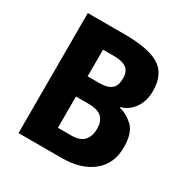

<svg xmlns="http://www.w3.org/2000/svg" viewBox="-163 -852 960 989"><g transform="rotate(30 316.5 -357.0)"><path d="M79.1 0H335C412.6 0 473.6 -18.6 518.6 -55.2C563.5 -91.8 585.9 -142.1 585.9 -207C585.9 -263.2 573.7 -303.2 549.3 -327.1C524.4 -351.1 497.1 -366.7 466.8 -374V-378.9C495.6 -385.3 520 -402.3 540.5 -430.2C560.5 -458 570.8 -492.7 570.8 -533.2C570.8 -600.1 548.8 -647 505.4 -673.8C461.9 -700.7 393.1 -713.9 299.8 -713.9H79.1ZM241.2 -589.8H304.2C373 -589.8 404.8 -567.9 404.8 -513.2C404.8 -458.5 380.9 -431.2 309.1 -431.2H241.2ZM314.9 -311C354.5 -311 381.3 -302.7 396.5 -286.6C411.6 -270.5 418.9 -249 418.9 -222.2C418.9 -192.9 411.6 -169.4 396.5 -151.9C381.3 -133.8 355.5 -125 318.8 -125H241.2V-311Z"/></g></svg>

Font: Avrile Sans
Style: Bold
Weight: 700
Designer: Monotype Design Team, Google (font), Stefan Peev (BGR Cyrillic), Cristiano Sobral (main changes)
Foundry: The Avrile Sans Project Authors
Version: Version 3.110